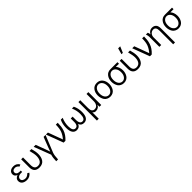

<svg xmlns="http://www.w3.org/2000/svg" viewBox="588 -3061 5541 5541"><g transform="rotate(-45 3358.0 -291.0)"><path d="M33.2 -141.6Q33.2 -194.3 65.4 -229.5Q97.7 -264.6 143.6 -278.3Q143.6 -278.3 143.6 -279.3Q53.7 -313.5 53.7 -398.4Q53.7 -461.9 101.6 -502Q150.4 -543 236.3 -543Q355.5 -543 418 -437.5Q397.5 -428.7 357.4 -410.2Q337.9 -440.4 306.6 -460Q275.4 -479.5 238.3 -479.5Q184.6 -479.5 157.2 -457Q129.9 -433.6 129.9 -394.5Q129.9 -355.5 161.1 -330.1Q192.4 -303.7 258.8 -303.7Q272.5 -303.7 300.8 -303.7Q300.8 -290 300.8 -247.1Q290 -247.1 258.8 -247.1Q180.7 -247.1 144.5 -216.8Q109.4 -185.5 109.4 -142.6Q109.4 -97.7 146.5 -72.3Q183.6 -45.9 240.2 -45.9Q281.2 -45.9 318.4 -67.4Q356.4 -88.9 376 -117.2Q395.5 -107.4 433.6 -87.9Q405.3 -40 353.5 -11.7Q301.8 17.6 239.3 17.6Q147.5 17.6 89.8 -24.4Q33.2 -66.4 33.2 -141.6Z M539.1 -196.3Q539.1 -278.3 539.1 -525.4Q557.6 -525.4 614.3 -525.4Q614.3 -447.3 614.3 -212.9Q614.3 -46.9 749 -46.9Q797.9 -46.9 832 -66.4Q867.2 -86.9 885.7 -121.1Q905.3 -156.2 913.1 -195.3Q921.9 -235.4 921.9 -282.2Q921.9 -368.2 878.9 -525.4Q905.3 -525.4 957 -525.4Q998 -383.8 998 -282.2Q998 -220.7 984.4 -168.9Q971.7 -117.2 943.4 -74.2Q916 -31.2 866.2 -6.8Q816.4 17.6 749 17.6Q644.5 17.6 591.8 -37.1Q539.1 -91.8 539.1 -196.3Z M1048.8 -525.4Q1069.3 -525.4 1129.9 -525.4Q1158.2 -450.2 1241.2 -226.6Q1277.3 -123 1288.1 -92.8Q1289.1 -92.8 1291 -92.8Q1293.9 -101.6 1336.9 -221.7Q1376 -323.2 1454.1 -525.4Q1474.6 -525.4 1534.2 -525.4Q1481.4 -396.5 1325.2 -9.8Q1294.9 71.3 1290 229.5Q1264.6 229.5 1214.8 229.5Q1216.8 84 1246.1 -6.8Q1180.7 -179.7 1048.8 -525.4Z M1548.8 -525.4Q1569.3 -525.4 1630.9 -525.4Q1671.9 -413.1 1795.9 -78.1Q1877.9 -172.9 1916 -271.5Q1953.1 -370.1 1953.1 -525.4Q1979.5 -525.4 2031.2 -525.4Q2030.3 -442.4 2022.5 -381.8Q2014.6 -321.3 1993.2 -253.9Q1971.7 -186.5 1928.7 -124Q1886.7 -61.5 1820.3 0Q1795.9 0 1746.1 0Q1696.3 -130.9 1548.8 -525.4Z M2096.7 -249Q2096.7 -404.3 2157.2 -525.4Q2182.6 -525.4 2233.4 -525.4Q2171.9 -386.7 2171.9 -244.1Q2171.9 -141.6 2200.2 -93.8Q2229.5 -46.9 2278.3 -46.9Q2331.1 -46.9 2357.4 -87.9Q2383.8 -129.9 2383.8 -191.4Q2383.8 -243.2 2383.8 -346.7Q2402.3 -346.7 2460 -346.7Q2460 -307.6 2460 -191.4Q2460 -130.9 2486.3 -88.9Q2512.7 -46.9 2566.4 -46.9Q2671.9 -46.9 2671.9 -245.1Q2671.9 -392.6 2610.4 -525.4Q2635.7 -525.4 2686.5 -525.4Q2748 -402.3 2748 -250Q2748 -115.2 2701.2 -48.8Q2654.3 17.6 2569.3 17.6Q2458 17.6 2422.9 -83Q2422.9 -83 2421.9 -83Q2383.8 17.6 2274.4 17.6Q2189.5 17.6 2143.6 -48.8Q2096.7 -115.2 2096.7 -249Z M2875 229.5Q2875 41 2875 -525.4Q2893.6 -525.4 2950.2 -525.4Q2950.2 -444.3 2950.2 -200.2Q2950.2 -45.9 3062.5 -45.9Q3132.8 -45.9 3169.9 -99.6Q3206.1 -153.3 3206.1 -226.6Q3206.1 -326.2 3206.1 -525.4Q3224.6 -525.4 3281.2 -525.4Q3281.2 -393.6 3281.2 0Q3263.7 0 3209 0Q3209 -21.5 3209 -85Q3209 -85 3208 -85Q3194.3 -41 3152.3 -11.7Q3109.4 17.6 3048.8 17.6Q2983.4 17.6 2950.2 -35.2Q2950.2 52.7 2950.2 229.5Q2931.6 229.5 2875 229.5Z M3479.5 -262.7Q3479.5 -163.1 3525.4 -104.5Q3571.3 -45.9 3639.6 -45.9Q3707 -45.9 3752.9 -104.5Q3799.8 -163.1 3799.8 -262.7Q3799.8 -364.3 3752.9 -421.9Q3706.1 -479.5 3639.6 -479.5Q3572.3 -479.5 3525.4 -421.9Q3479.5 -364.3 3479.5 -262.7ZM3403.3 -262.7Q3403.3 -382.8 3465.8 -462.9Q3527.3 -543 3639.6 -543Q3751 -543 3813.5 -462.9Q3876 -382.8 3876 -262.7Q3876 -211.9 3862.3 -164.1Q3849.6 -116.2 3822.3 -74.2Q3795.9 -33.2 3749 -7.8Q3701.2 17.6 3639.6 17.6Q3579.1 17.6 3532.2 -7.8Q3484.4 -32.2 3457 -73.2Q3430.7 -115.2 3417 -163.1Q3403.3 -210.9 3403.3 -262.7Z M3961.9 -262.7Q3961.9 -382.8 4024.4 -462.9Q4085.9 -543 4198.2 -543Q4293.9 -543 4485.4 -543Q4485.4 -527.3 4485.4 -479.5Q4453.1 -479.5 4355.5 -479.5Q4388.7 -450.2 4411.1 -390.6Q4433.6 -332 4433.6 -262.7Q4433.6 -211.9 4420.9 -164.1Q4407.2 -116.2 4379.9 -74.2Q4353.5 -33.2 4306.6 -7.8Q4259.8 17.6 4198.2 17.6Q4137.7 17.6 4090.8 -7.8Q4043 -32.2 4015.6 -73.2Q3989.3 -115.2 3975.6 -163.1Q3961.9 -210.9 3961.9 -262.7ZM4038.1 -262.7Q4038.1 -163.1 4084 -104.5Q4129.9 -45.9 4198.2 -45.9Q4265.6 -45.9 4311.5 -104.5Q4357.4 -163.1 4357.4 -262.7Q4357.4 -364.3 4310.5 -421.9Q4264.6 -479.5 4198.2 -479.5Q4130.9 -479.5 4084 -421.9Q4038.1 -364.3 4038.1 -262.7Z M4561.5 -196.3Q4561.5 -278.3 4561.5 -525.4Q4580.1 -525.4 4636.7 -525.4Q4636.7 -447.3 4636.7 -212.9Q4636.7 -46.9 4771.5 -46.9Q4820.3 -46.9 4854.5 -66.4Q4889.6 -86.9 4908.2 -121.1Q4927.7 -156.2 4935.5 -195.3Q4944.3 -235.4 4944.3 -282.2Q4944.3 -368.2 4901.4 -525.4Q4927.7 -525.4 4979.5 -525.4Q5020.5 -383.8 5020.5 -282.2Q5020.5 -220.7 5006.8 -168.9Q4994.1 -117.2 4965.8 -74.2Q4938.5 -31.2 4888.7 -6.8Q4838.9 17.6 4771.5 17.6Q4667 17.6 4614.3 -37.1Q4561.5 -91.8 4561.5 -196.3ZM4730.5 -623Q4743.2 -669.9 4782.2 -810.5Q4802.7 -810.5 4866.2 -810.5Q4845.7 -763.7 4786.1 -623Q4772.5 -623 4730.5 -623Z M5071.3 -525.4Q5091.8 -525.4 5153.3 -525.4Q5194.3 -413.1 5318.4 -78.1Q5400.4 -172.9 5438.5 -271.5Q5475.6 -370.1 5475.6 -525.4Q5502 -525.4 5553.7 -525.4Q5552.7 -442.4 5544.9 -381.8Q5537.1 -321.3 5515.6 -253.9Q5494.1 -186.5 5451.2 -124Q5409.2 -61.5 5342.8 0Q5318.4 0 5268.6 0Q5218.8 -130.9 5071.3 -525.4Z M5628.9 -525.4Q5648.4 -525.4 5705.1 -525.4Q5712.9 -510.7 5718.8 -488.3Q5723.6 -465.8 5725.6 -450.2Q5726.6 -445.3 5727.5 -435.5Q5727.5 -435.5 5728.5 -435.5Q5745.1 -478.5 5789.1 -510.7Q5833 -543 5895.5 -543Q5968.8 -543 6015.6 -497.1Q6063.5 -451.2 6063.5 -339.8Q6063.5 -150.4 6063.5 229.5Q6044.9 229.5 5988.3 229.5Q5988.3 90.8 5988.3 -327.1Q5988.3 -479.5 5878.9 -479.5Q5818.4 -479.5 5773.4 -431.6Q5729.5 -382.8 5729.5 -313.5Q5729.5 -209 5729.5 0Q5710.9 0 5654.3 0Q5654.3 -102.5 5654.3 -409.2Q5654.3 -460.9 5628.9 -525.4Z M6188.5 -262.7Q6188.5 -382.8 6251 -462.9Q6312.5 -543 6424.8 -543Q6520.5 -543 6711.9 -543Q6711.9 -527.3 6711.9 -479.5Q6679.7 -479.5 6582 -479.5Q6615.2 -450.2 6637.7 -390.6Q6660.2 -332 6660.2 -262.7Q6660.2 -211.9 6647.5 -164.1Q6633.8 -116.2 6606.4 -74.2Q6580.1 -33.2 6533.2 -7.8Q6486.3 17.6 6424.8 17.6Q6364.3 17.6 6317.4 -7.8Q6269.5 -32.2 6242.2 -73.2Q6215.8 -115.2 6202.1 -163.1Q6188.5 -210.9 6188.5 -262.7ZM6264.6 -262.7Q6264.6 -163.1 6310.5 -104.5Q6356.4 -45.9 6424.8 -45.9Q6492.2 -45.9 6538.1 -104.5Q6584 -163.1 6584 -262.7Q6584 -364.3 6537.1 -421.9Q6491.2 -479.5 6424.8 -479.5Q6357.4 -479.5 6310.5 -421.9Q6264.6 -364.3 6264.6 -262.7Z"/></g></svg>

Font: Gothic A1
Style: Regular
Weight: 400
Designer: HanYang I&C Co.,Ltd.
Version: Version 2.50